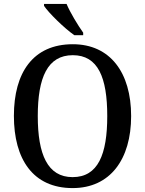

<svg xmlns="http://www.w3.org/2000/svg" viewBox="-20 -951 742 981"><path d="M360 -771H405V-784C378 -822 339 -886 320 -931H205V-921C228 -886 308 -807 360 -771ZM351 10C543 10 650 -137 650 -358C650 -580 543 -725 352 -725C149 -725 51 -580 51 -359C51 -137 149 10 351 10ZM351 -46C223 -46 173 -162 173 -358C173 -555 223 -669 352 -669C481 -669 528 -555 528 -358C528 -162 481 -46 351 -46Z"/></svg>

Font: Noto Serif Hebrew SemiCondensed Medium
Style: Regular
Weight: 500
Width: 4
Designer: Monotype Design Team
Foundry: Monotype Imaging Inc.
Version: Version 2.004